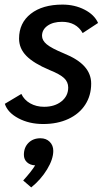

<svg xmlns="http://www.w3.org/2000/svg" viewBox="-20 -530 464 836"><path d="M1 -78 73 -121Q85 -95 111.5 -80Q138 -65 172 -65Q218 -65 247.5 -88.5Q277 -112 277 -149Q277 -173 259 -190Q241 -207 196 -225Q127 -254 95 -286.5Q63 -319 63 -362Q63 -430 114 -470Q165 -510 252 -510Q305 -510 348 -488Q391 -466 407 -430L340 -386Q312 -435 250 -435Q211 -435 187 -418Q163 -401 163 -374Q163 -354 183.5 -337Q204 -320 257 -298Q319 -273 348 -240.5Q377 -208 377 -166Q377 -114 351 -74Q325 -34 277.5 -12Q230 10 168 10Q107 10 60 -15Q13 -40 1 -78ZM212 127Q212 163 185 207.5Q158 252 116 286L81 256Q118 215 133 190Q111 189 97.5 176.5Q84 164 84 144Q84 112 104 92Q124 72 156 72Q181 72 196.5 87.5Q212 103 212 127Z"/></svg>

Font: Sarabun Medium
Style: Italic
Weight: 500
Italic angle: -10°
Designer: Suppakit Chalermlarp | Katatrad Co.,Ltd.
Foundry: Cadson Demak Co.,Ltd.
Version: Version 1.000; ttfautohint (v1.6)